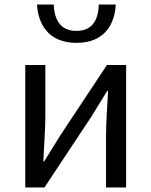

<svg xmlns="http://www.w3.org/2000/svg" viewBox="-20 -831 671 851"><path d="M92 0H177L383 -311C403 -344 434 -394 455 -428H459C455 -357 450 -284 450 -227V0H539V-543H454L248 -232C228 -199 197 -149 176 -116H172C175 -186 181 -259 181 -316V-543H92ZM319 -641C444 -641 489 -725 493 -811H418C416 -748 393 -694 319 -694C244 -694 221 -748 218 -811H144C149 -725 194 -641 319 -641Z"/></svg>

Font: Source Han Sans KR Regular
Style: Regular
Weight: 400
Designer: Ryoko NISHIZUKA (kana & ideographs); Paul D. Hunt (Latin, Greek & Cyrillic); Wenlong ZHANG (bopomofo); Sandoll Communica
Foundry: Adobe Systems Incorporated
Version: Version 1.004;PS 1.004;hotconv 1.0.82;makeotf.lib2.5.63406